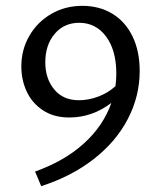

<svg xmlns="http://www.w3.org/2000/svg" viewBox="-20 -442 541 657"><path d="M458 -199Q458 -113 417.5 -35Q377 43 300.5 102.5Q224 162 121 195L100 145Q201 109 267.5 48.5Q334 -12 361 -90Q296 -40 217 -40Q164 -40 127 -64.5Q90 -89 71.5 -128.5Q53 -168 53 -215Q53 -272 80.5 -319.5Q108 -367 155.5 -394.5Q203 -422 262 -422Q320 -422 364.5 -395Q409 -368 433.5 -317.5Q458 -267 458 -199ZM375 -147Q378 -168 378 -190Q378 -270 343 -317Q308 -364 251 -364Q199 -364 167 -326Q135 -288 135 -229Q135 -173 165.5 -136Q196 -99 250 -99Q282 -99 315 -111Q348 -123 375 -147Z"/></svg>

Font: Ysabeau Medium
Style: Regular
Weight: 500
Designer: Christian Thalmann (Catharsis Fonts)
Version: Version 0.003